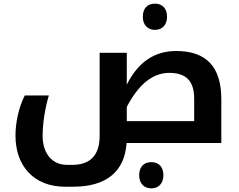

<svg xmlns="http://www.w3.org/2000/svg" viewBox="-20 -785 1310 1054"><path d="M831 -621C871 -621 897 -649 897 -693C897 -738 872 -765 831 -765C788 -765 764 -738 764 -693C764 -649 790 -621 831 -621ZM337 240H381C564 240 664 157 675 0H1195V-240C1195 -420 1111 -505 947 -505C827 -505 737 -443 676 -320V-495H527V-39C527 62 480 120 377 120H347C267 120 214 58 214 -39C214 -107 227 -190 248 -261H116C84 -198 65 -116 65 -40C65 126 166 240 337 240ZM1046 -120H676V-198C741 -323 819 -385 909 -385C1002 -385 1046 -340 1046 -243ZM811 249C851 249 877 221 877 177C877 132 852 105 811 105C768 105 744 133 744 177C744 221 770 249 811 249Z"/></svg>

Font: Noto Kufi Arabic
Style: Bold
Weight: 700
Designer: Monotype Design Team, David Williams, Khaled Hosny
Foundry: Google LLC
Version: Version 2.109